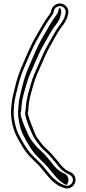

<svg xmlns="http://www.w3.org/2000/svg" viewBox="-20 -788 489 1086"><path d="M270.6 -731.5C268.1 -718.8 264.3 -711.7 257.1 -702.6C230 -666.5 207.3 -624.4 183.5 -582.8C149.3 -524.8 126.1 -463 98.1 -400C84.2 -366.3 72.8 -329.2 64.7 -293.7L55.7 -257.8C53 -246.1 50.6 -235.1 48.6 -224.2L44.5 -191.7L42.5 -161.5C41.8 -149.6 42.2 -137.9 43.5 -126.1C47.9 -88.9 55.7 -55.7 69.2 -26.7C91.7 18.3 119.1 67.7 153.7 102.3L187.9 136.5C205.6 152 218.7 170 235.2 189.8L252.7 210.8C274.6 237 305.5 264.5 342.5 275.1C372.4 285.5 397.4 266.4 404.6 245.4C414.6 216.4 396.4 191.3 374.6 183.9C345.7 171.5 328.3 152.2 310.8 128.3C297.9 114.1 286 97.8 273.4 83.8L254.1 64.5C248.9 59.9 243.6 55 238.3 49.7L222.3 33.7C220.8 32.2 182 -19.1 183.4 -19.9C183.4 -19.9 124.2 -157.6 139.5 -156.5L141.5 -184.4C145.3 -234 158.3 -269.9 171.2 -316C178.9 -345.3 196.4 -382.3 207.9 -409C227.5 -452.2 244.7 -496.2 267.4 -534.2C286.4 -566.2 304.5 -603 323.6 -629.1C336.9 -647.2 355.9 -668.1 362.3 -698.2L365.2 -708C372.5 -736.9 353.5 -761.5 329.2 -767.2C301.6 -773.7 275.1 -753.7 270.6 -731.5ZM167.7 -18.6C172.8 -5.8 206.7 39.3 211.7 44.3L227.7 60.3C233 65.6 239.2 71.4 243.9 75.5L262.6 94.2C274.7 107.8 286.8 124.1 299.2 137.7C317.2 162.4 336.6 184 368.7 197.7C383.8 204.2 397.9 218.8 390.4 240.6C385.4 255 368.3 268.2 347.4 260.9C314.2 249.4 286.2 227.5 264.3 201.2L246.8 180.2C230.7 161 216.6 141.9 198.1 125.5L164.3 91.7C132 59.4 104.9 11 82.8 -33.3C70.4 -59.8 62.7 -91.7 58.4 -127.9C57.2 -138.8 56.8 -149.7 57.5 -160.5L59.5 -190.3L63.4 -221.8C65.6 -233.3 67.7 -243 70.3 -254.2L79.3 -290.3C87.2 -325.2 98.5 -361.6 111.9 -394C140 -457.3 163.1 -518.7 196.5 -575.2C220.4 -617.1 243.1 -658.9 268.9 -693.4C276.7 -703.2 282.5 -714.1 285.4 -728.5C288.1 -742.2 306.9 -757 325.7 -752.6C343.1 -748.5 355.3 -731.6 350.8 -712L347.8 -701.9C342.2 -676 325.8 -657.5 311.5 -637.9C291.2 -610.3 273.1 -573.1 254.6 -541.8C230.9 -502.4 213.7 -458 194.1 -415C182.7 -388.4 164.9 -351.3 156.8 -320C144.1 -274.8 130.5 -237.3 126.5 -185.5L124.9 -163.5C109.1 -136.8 166.5 -21.3 167.7 -18.6ZM310.5 -730.3C307.9 -717 303.6 -708.7 295.5 -698.4C269.3 -663.4 246.4 -621.3 222.6 -579.6C188.8 -522.4 165.7 -460.7 137.6 -397.6C123.9 -364.5 112.5 -327.6 104.5 -292.4L95.5 -256.4C92.8 -244.9 90.6 -234.4 88.5 -223.3L84.5 -191.2L82.5 -161.1C81.8 -149.7 82.2 -138.2 83.5 -126.8C87.8 -90 95.6 -57.2 108.6 -29.4C130.9 15.1 158.5 64.4 191.1 97L225 130.9C243.4 147.1 257.3 166 273.4 185.3L290.9 206.3C308.4 227.3 332.5 248.5 355.2 258.8C359 255.1 363 249.2 364.9 243.5C374 217.2 353.6 197.1 346 194.5C308.6 178.4 290.5 157.2 272.6 132.7C259.5 118.2 247.8 102.2 235.8 88.9L217 70.1C212.3 66 206.1 60.2 200.9 55L184.9 39C179.8 34 146.5 -8.2 143.5 -18.5C138.4 -30.5 83.1 -139.2 99.7 -160.4L101.5 -184.8C105.4 -235.2 118.6 -271.8 131.4 -317.6C139.3 -347.7 157 -384.8 168.4 -411.4C188 -454.5 205.2 -498.7 228.4 -537.4C247.1 -569.1 265.1 -606 285 -633C298.9 -652 316.3 -670.8 322.5 -699.7L325.5 -709.6C328.8 -723.6 325.3 -736.5 318.1 -745.6C314.9 -741.8 311.6 -735.8 310.5 -730.3Z"/></svg>

Font: HoneyBee
Style: Blur
Weight: 700
Foundry: Cannot Into Space Fonts
Version: Version 0.89